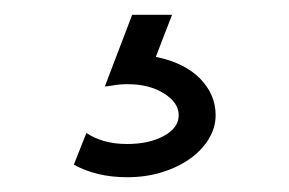

<svg xmlns="http://www.w3.org/2000/svg" viewBox="-20 -40 392 260"><path d="M272 116Q272 133 262.5 148.5Q253 164 236.5 175.5Q220 187 198.5 193.5Q177 200 152 200Q111 200 80 183L97 140Q107 147 121 151Q135 155 152 155Q182 155 202 144Q222 133 222 116Q222 99 202 86.5Q182 74 153 74Q147 74 141.5 74.5Q136 75 131 76Q126 77 122 77L159 -20H213L191 37Q230 45 251 66.5Q272 88 272 116Z"/></svg>

Font: Gauge
Style: Regular
Weight: 400
Designer: Daniel Pimley
Foundry: Daniel Pimley
Version: Version 2.0